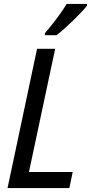

<svg xmlns="http://www.w3.org/2000/svg" viewBox="-20 -964 466 984"><path d="M18.6 0 169.9 -713.9H262.7L128.4 -82.5H352.5L335.4 0ZM210 -783.7 210.4 -794.4Q230.5 -817.4 250.7 -843.3Q271 -869.1 289.6 -895.3Q308.1 -921.4 321.8 -943.8H426.3L425.8 -935.1Q415.5 -920.9 396.2 -900.6Q377 -880.4 354 -858.2Q331.1 -835.9 308.8 -816.2Q286.6 -796.4 270 -783.7Z"/></svg>

Font: Open Sans SemiCondensed Medium
Style: Italic
Weight: 500
Width: 4
Italic angle: -12°
Designer: Monotype Design Team
Foundry: Monotype Imaging Inc.
Version: Version 3.000